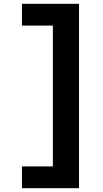

<svg xmlns="http://www.w3.org/2000/svg" viewBox="-20 -843 540 1006"><path d="M95 143V29H257V-709H95V-823H394V143Z"/></svg>

Font: Iosevka Curly Heavy
Style: Regular
Weight: 900
Monospace: yes
Designer: Belleve Invis
Foundry: Belleve Invis
Version: Version 22.1.2; ttfautohint (v1.8.4)